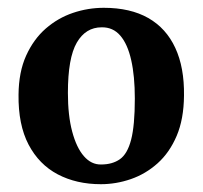

<svg xmlns="http://www.w3.org/2000/svg" viewBox="-20 -822 519 492"><path d="M238.5 -350Q176 -350 128 -375.2Q80 -400.5 53.2 -451.5Q26.5 -502.5 27.5 -579.5Q28 -637.5 47 -679.5Q66 -721.5 97.2 -748.8Q128.5 -776 167 -789Q205.5 -802 246 -802Q314 -802 360 -775.8Q406 -749.5 429.2 -699.2Q452.5 -649 451.5 -577Q451 -517 432.8 -474Q414.5 -431 383.8 -403.5Q353 -376 315.2 -363Q277.5 -350 238.5 -350ZM239 -400.5Q268 -400.5 287.2 -414Q306.5 -427.5 316 -464Q325.5 -500.5 325.5 -569.5Q325.5 -627 316.2 -668Q307 -709 288.2 -730.8Q269.5 -752.5 240.5 -752Q199.5 -752 176.8 -712.8Q154 -673.5 154 -584Q154 -526 165 -484.8Q176 -443.5 195 -421.8Q214 -400 239 -400.5Z"/></svg>

Font: Merriweather 36pt
Style: Bold
Weight: 700
Designer: Eben Sorkin
Foundry: Eben Sorkin
Version: Version 2.100